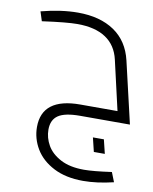

<svg xmlns="http://www.w3.org/2000/svg" viewBox="-89 -567 754 948"><g transform="rotate(10 287.5 -93.0)"><path d="M526 246 545 294Q462 314 393 314Q306 314 245 282.5Q184 251 153.5 200Q123 149 123 91Q123 18 171 -18.5Q219 -55 314 -55H501L444 -303Q428 -373 374.5 -408.5Q321 -444 232 -444Q178 -444 56 -427L41 -474Q141 -500 225 -500Q336 -500 407.5 -451.5Q479 -403 501 -309L573 0H323Q247 0 214 22.5Q181 45 181 94Q181 135 202.5 172.5Q224 210 270.5 234.5Q317 259 388 259Q434 259 526 246ZM404 94H459L476 164H421Z"/></g></svg>

Font: Cairo Light
Style: Italic
Weight: 300
Italic angle: -13°
Designer: Mohamed Gaber, Accademia di Belle Arti di Urbino and others
Foundry: Kief Type Foundry, Accademia di Belle Arti di Urbino and others
Version: Version 3.011